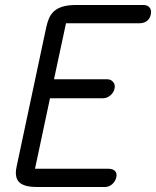

<svg xmlns="http://www.w3.org/2000/svg" viewBox="-20 -748 624 768"><path d="M130 0Q97 0 78.5 -6.5Q60 -13 52 -25Q44 -37 43.5 -53Q43 -69 48 -89L165 -639Q169 -658 176 -674.5Q183 -691 196 -703Q209 -715 230.5 -721.5Q252 -728 285 -728H554Q571 -728 579 -717Q587 -706 583 -690Q580 -673 567.5 -664Q555 -655 538 -655H244L196 -431H408Q424 -431 433 -419.5Q442 -408 438 -393Q435 -378 421.5 -366.5Q408 -355 392 -355H180L120 -73H414Q431 -73 440 -64Q449 -55 445 -38Q441 -22 428.5 -11Q416 0 399 0Z"/></svg>

Font: VDS Compensated
Style: Light Italic
Weight: 300
Italic angle: -12°
Designer: artmaker
Foundry: artmaker
Version: Version 1.000 2012 initial release